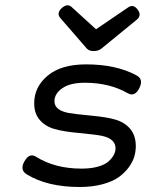

<svg xmlns="http://www.w3.org/2000/svg" viewBox="-20 -710 640 740"><path d="M371.1 -522.9 506.8 -633.8Q527.3 -650.4 510.7 -672.9Q494.1 -695.3 474.1 -681.6L350.1 -597.2L255.9 -683.1Q238.8 -698.2 217.3 -678.2Q196.8 -658.7 212.9 -640.1L314.5 -522.9Q323.2 -513.2 341.3 -513.2Q358.9 -513.2 371.1 -522.9ZM111.8 -312Q111.8 -273.4 132.3 -248.8Q152.8 -224.1 188 -213.4Q221.7 -203.1 285.2 -197.3Q348.6 -191.4 372.6 -186.5Q425.3 -175.3 425.3 -138.2Q425.3 -126 418.9 -113.5Q412.6 -101.1 398.9 -88.4Q385.3 -75.7 358.2 -67.9Q331.1 -60.1 294.4 -60.1Q191.9 -60.1 118.7 -106Q92.8 -122.1 73.7 -87.4Q55.7 -54.7 83 -38.1Q162.1 10.7 287.1 10.7Q335.9 10.7 374.8 0.2Q413.6 -10.3 437 -26.9Q460.4 -43.5 476.1 -64.9Q491.7 -86.4 497.6 -106.4Q503.4 -126.5 503.4 -146.5Q503.4 -187.5 482.2 -212.9Q460.9 -238.3 424.8 -249Q392.1 -258.8 328.9 -264.6Q265.6 -270.5 243.2 -274.9Q189.9 -285.2 189.9 -319.8Q189.9 -349.1 220.2 -370.1Q250.5 -391.1 307.1 -391.1Q401.9 -391.1 472.7 -350.6Q499.5 -335.4 517.1 -370.6Q534.2 -404.3 506.3 -419.4Q427.7 -461.9 311.5 -461.9Q215.8 -461.9 163.8 -418.5Q111.8 -375 111.8 -312Z"/></svg>

Font: Courier Prime Sans
Style: Regular
Weight: 300
Italic angle: -10°
Designer: Alan Dague-Greene
Foundry: Quote-Unquote Apps
Version: Version 3.23